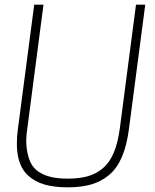

<svg xmlns="http://www.w3.org/2000/svg" viewBox="-20 -800 670 830"><path d="M272.9 9.8Q214.4 9.8 172.1 -2.4Q129.9 -14.6 99.9 -42.7Q69.8 -70.8 58.8 -120.1Q47.9 -169.4 57.1 -240.2L127.9 -779.8H168L98.1 -245.1Q90.3 -194.8 95.5 -158Q100.6 -121.1 112.8 -96.2Q125 -71.3 148.9 -56.2Q172.9 -41 202.6 -34.4Q232.4 -27.8 272.9 -27.8Q323.2 -27.8 360.1 -38.3Q397 -48.8 425.8 -73.7Q454.6 -98.6 472.2 -140.9Q489.7 -183.1 498 -245.1L567.9 -779.8H607.9L537.1 -240.2Q527.8 -169.9 506.8 -121.1Q485.8 -72.3 451.7 -43.7Q417.5 -15.1 374.3 -2.7Q331.1 9.8 272.9 9.8Z"/></svg>

Font: Cooper Hewitt
Style: Light Italic
Weight: 704
Designer: Village Type and Design LLC
Foundry: Cooper Hewitt Smithsonian Design Museum
Version: 1.000